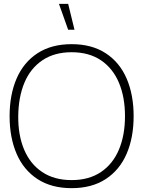

<svg xmlns="http://www.w3.org/2000/svg" viewBox="-20 -965 746 1000"><path d="M335 -945H287L335 -810H368ZM353 15Q248 15 175.5 -32.2Q103 -79.5 66.5 -164Q30 -248.5 30 -360Q30 -471.5 66.5 -556Q103 -640.5 175.5 -687.8Q248 -735 353 -735Q458 -735 530.5 -687.8Q603 -640.5 639.5 -556Q676 -471.5 676 -360Q676 -248.5 639.5 -164Q603 -79.5 530.5 -32.2Q458 15 353 15ZM353 -27Q443.5 -27 505.8 -69Q568 -111 599.5 -186Q631 -261 631 -360Q631 -459 599.5 -534Q568 -609 505.8 -651Q443.5 -693 353 -693Q263 -693 200.8 -651Q138.5 -609 107.2 -534.2Q76 -459.5 75 -360Q74 -261.5 105.5 -186.2Q137 -111 199.8 -69Q262.5 -27 353 -27Z"/></svg>

Font: Hauora
Style: Regular
Weight: 400
Designer: Wayne Shih
Foundry: WCYS
Version: Version 1.001